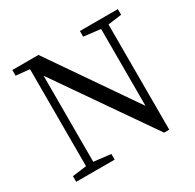

<svg xmlns="http://www.w3.org/2000/svg" viewBox="-149 -831 1013 999"><g transform="rotate(-30 358.0 -331.5)"><path d="M448 -636V-670H676V-636L594 -625V7H563L168 -563V-46L270 -34V0H39V-34L124 -45V-625L122 -628L42 -636V-670H199L549 -162V-624Z"/></g></svg>

Font: Source Serif 4 Subhead
Style: Regular
Weight: 400
Designer: Frank Grießhammer
Foundry: Adobe Systems Incorporated
Version: Version 4.004;hotconv 1.0.117;makeotfexe 2.5.65602